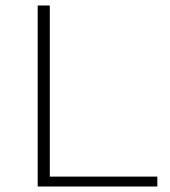

<svg xmlns="http://www.w3.org/2000/svg" viewBox="-20 -678 618 698"><path d="M552 -36V0H117V-658H161V-36Z"/></svg>

Font: Ysabeau Light
Style: Regular
Weight: 300
Designer: Christian Thalmann (Catharsis Fonts)
Version: Version 0.003